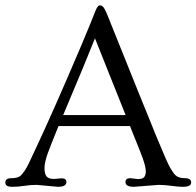

<svg xmlns="http://www.w3.org/2000/svg" viewBox="-30 -701 745 728"><path d="M13.2 -25.4Q37.1 -25.4 47.4 -34.2Q64 -49.3 80.1 -83.5Q96.2 -117.7 110.1 -147.5Q124 -177.2 142.1 -217Q160.2 -256.8 181.9 -305.9Q203.6 -355 227.5 -410.2Q290 -555.2 310.1 -605.2Q330.1 -655.3 332.3 -660.6Q334.5 -666 336.9 -670.4Q343.3 -680.7 347.7 -680.7Q352.1 -680.7 355 -679.4Q357.9 -678.2 361.3 -674.8Q368.7 -665.5 376 -647.2Q383.3 -628.9 395.8 -597.7Q408.2 -566.4 424.3 -526.9Q440.4 -487.3 458.5 -441.9Q476.6 -396.5 494.9 -351.3Q513.2 -306.2 530.5 -263.7Q547.9 -221.2 561.5 -187Q603.5 -85 615.2 -64.9Q627 -44.9 634.8 -37.1Q647 -25.4 670.9 -25.4Q694.8 -25.4 694.8 -9Q694.8 7.3 664.1 7.3Q650.9 7.3 641.4 6.1Q631.8 4.9 622.1 3.9Q593.8 0 571.8 0L477.5 7.3Q445.8 7.3 445.8 -10.7Q445.8 -25.4 463.4 -25.4L492.7 -22Q511.2 -22 517.1 -30Q522.9 -38.1 522.9 -50.3Q522.9 -73.2 503.4 -121.6L462.9 -223.1H191.9Q180.2 -193.8 170.2 -169.4Q160.2 -145 151.9 -122.1Q138.7 -85 138.7 -63.7Q138.7 -42.5 146.2 -32.5Q153.8 -22.5 174.8 -22.5L204.1 -24.9Q221.7 -24.9 221.7 -10.7Q221.7 7.3 189.9 7.3L108.9 0Q84 0 62.3 3.7Q40.5 7.3 15.4 7.3Q-9.8 7.3 -9.8 -9Q-9.8 -25.4 13.2 -25.4ZM446.3 -264.6 330.1 -555.7Q296.4 -470.2 209.5 -264.6Z"/></svg>

Font: Ovo
Style: Regular
Weight: 400
Designer: Nicole Fally
Foundry: Sorkin Type Co.
Version: Version 1.001